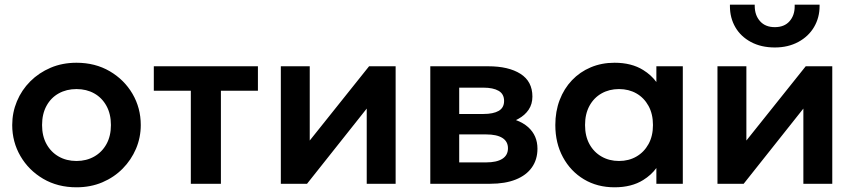

<svg xmlns="http://www.w3.org/2000/svg" viewBox="-20 -782 3635 817"><path d="M305.5 15Q225.5 15 163.8 -21.2Q102 -57.5 67 -117.8Q32 -178 32 -250Q32 -303 52 -351Q72 -399 108.8 -435.8Q145.5 -472.5 195.5 -493.8Q245.5 -515 305.5 -515Q385 -515 446.8 -479Q508.5 -443 543.8 -382.8Q579 -322.5 579 -250Q579 -197 558.8 -149.2Q538.5 -101.5 502 -64.5Q465.5 -27.5 415.5 -6.2Q365.5 15 305.5 15ZM305.5 -97Q347.5 -97 380.8 -115.8Q414 -134.5 433 -168.8Q452 -203 452 -250Q452 -297 433 -331.5Q414 -366 381 -384.5Q348 -403 305.5 -403Q263 -403 229.8 -384.5Q196.5 -366 177.8 -331.5Q159 -297 159 -250Q159 -203 178 -168.8Q197 -134.5 230 -115.8Q263 -97 305.5 -97Z M792 0V-396H634.5V-500H1077.5V-396H920V0Z M1175 0V-500H1298V-184L1550.5 -500H1663.5V0H1540.5V-320L1286.5 0Z M1811 0V-500H2057.5Q2144 -500 2194.8 -467.8Q2245.5 -435.5 2245.5 -371Q2245.5 -339 2229.5 -315.2Q2213.5 -291.5 2186 -276.5Q2181 -273.5 2175.5 -271Q2207 -259.5 2228.5 -240Q2267 -204.5 2267 -149.5Q2267 -103 2243.2 -69.5Q2219.5 -36 2174.5 -18Q2129.5 0 2066 0ZM1934 -297H2037Q2079 -297 2102 -310.2Q2125 -323.5 2125 -352.5Q2125 -382 2101.8 -395.5Q2078.5 -409 2037 -409H1934ZM1934 -91H2049Q2093.5 -91 2117.5 -106.2Q2141.5 -121.5 2141.5 -151Q2141.5 -180 2117.8 -195Q2094 -210 2049 -210H1934Z M2595 15Q2521.5 15 2464.8 -19Q2408 -53 2375.5 -113Q2343 -173 2343 -250Q2343 -308 2361.5 -356.5Q2380 -405 2413.8 -440.5Q2447.5 -476 2493.8 -495.5Q2540 -515 2595 -515Q2667.5 -515 2717 -484Q2751 -463 2773 -433V-500H2885.5V0H2773V-67Q2751 -37 2717 -16Q2667.5 15 2595 15ZM2614 -97Q2655.5 -97 2688 -115.8Q2720.5 -134.5 2739.5 -168.8Q2758.5 -203 2758.5 -250Q2758.5 -297 2739.5 -331.5Q2720.5 -366 2688 -384.5Q2655.5 -403 2614 -403Q2572.5 -403 2539.8 -384.5Q2507 -366 2488.2 -331.5Q2469.5 -297 2469.5 -250Q2469.5 -203 2488.2 -168.8Q2507 -134.5 2539.8 -115.8Q2572.5 -97 2614 -97Z M3033 0V-500H3156V-184L3408.5 -500H3521.5V0H3398.5V-320L3144.5 0ZM3277 -580Q3219 -580 3175.5 -603.2Q3132 -626.5 3109 -666.2Q3086 -706 3086 -755.5Q3086 -759 3086 -762H3191.5Q3191.5 -759.5 3191.5 -757Q3191.5 -717.5 3214 -692Q3236.5 -666.5 3277 -666.5Q3317.5 -666.5 3339.5 -691.5Q3361.5 -716.5 3361.5 -754Q3361.5 -758 3361.5 -762H3467.5Q3467.5 -759 3467.5 -756Q3467.5 -707 3444 -667Q3420.5 -627 3377 -603.5Q3333.5 -580 3277 -580Z"/></svg>

Font: Geologica EX Med
Style: Regular
Weight: 500
Designer: Sindre Bremnes, Frode Helland
Foundry: Monokrom Skriftforlag AS
Version: Version 1.010;gftools[0.9.28]